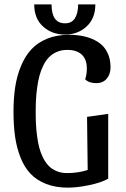

<svg xmlns="http://www.w3.org/2000/svg" viewBox="-20 -840 581 882"><path d="M418 -819.8Q418 -754.9 377.4 -718Q336.9 -681.2 278.8 -681.2Q219.2 -681.2 178.2 -717.8Q137.2 -754.4 137.2 -819.8H216.8Q216.8 -732.9 278.8 -732.9Q310.1 -732.9 324.5 -756.6Q338.9 -780.3 338.9 -819.8ZM289.1 -610.8Q262.7 -610.8 241.2 -601.6Q219.7 -592.3 204.8 -576.9Q189.9 -561.5 178.7 -538.6Q167.5 -515.6 161.1 -491.5Q154.8 -467.3 150.6 -437.3Q146.5 -407.2 145.3 -380.9Q144 -354.5 144 -324.2Q144 -294.4 145.3 -269.3Q146.5 -244.1 150.4 -214.6Q154.3 -185.1 160.4 -161.6Q166.5 -138.2 177.7 -115.7Q189 -93.3 203.6 -78.1Q218.3 -63 239.7 -54Q261.2 -44.9 288.1 -44.9Q338.4 -44.9 382.8 -59.1L379.9 -303.2L477.1 -316.9V-19Q444.8 -1 389.6 10.5Q334.5 22 292 22Q234.9 22 191.7 4.9Q148.4 -12.2 120.1 -42Q91.8 -71.8 74.2 -116.5Q56.6 -161.1 49.3 -212.2Q42 -263.2 42 -327.1Q42 -387.7 49.6 -438.5Q57.1 -489.3 75.7 -534.9Q94.2 -580.6 122.8 -612.1Q151.4 -643.6 195.6 -661.9Q239.7 -680.2 296.9 -680.2Q338.4 -680.2 372.1 -671.6Q405.8 -663.1 432.1 -645.8Q458.5 -628.4 473.1 -599.1Q487.8 -569.8 487.8 -530.8Q487.8 -499 470.2 -478.5Q452.6 -458 422.9 -458Q387.7 -458 371.1 -476.1Q378.9 -497.1 378.9 -524.9Q378.9 -567.4 355.7 -589.1Q332.5 -610.8 289.1 -610.8Z"/></svg>

Font: Sansita Light
Style: Regular
Weight: 300
Designer: Pablo Cosgaya
Foundry: Omnibus-Type
Version: Version 1.006;hotconv 1.0.109;makeotfexe 2.5.65596